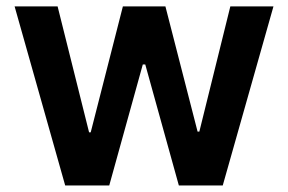

<svg xmlns="http://www.w3.org/2000/svg" viewBox="-20 -565 877 585"><path d="M24.5 -545.5H155.5L251.4 -161.9H256.4L354.4 -545.5H484L582 -164.1H587.4L681.8 -545.5H813.2L658.7 0H524.9L422.6 -368.6H415.1L312.9 0H178.6Z"/></svg>

Font: Interop SemBd
Style: Regular
Weight: 600
Designer: Rasmus Andersson, Google, Jang Haemin
Foundry: jhaemin
Version: Version 1.008